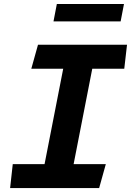

<svg xmlns="http://www.w3.org/2000/svg" viewBox="-20 -958 667 978"><path d="M31.5 0H485L519 -122H355L450 -608H613L627 -730H173.5L139.5 -608H302L207 -122H45ZM252.5 -849H594.5L611.5 -937.5H269.5Z"/></svg>

Font: Monaspace Krypton
Style: Bold Italic
Weight: 700
Italic angle: -11°
Designer: Riley Cran & the Lettermatic Team
Foundry: Lettermatic
Version: Version 1.101 (Monaspace Krypton)